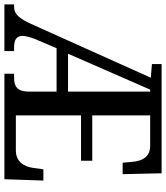

<svg xmlns="http://www.w3.org/2000/svg" viewBox="38 -793 754 872"><g transform="rotate(90 415.0 -357.0)"><path d="M-1 0H211V-44H192C159 -44 142 -56 142 -83C142 -95 147 -114 155 -136L198 -237H395V-112C395 -54 368 -44 330 -44H314V0H793L799 -177H748L742 -133C736 -89 714 -52 662 -52H503V-348H709V-399H503V-662H641C692 -662 710 -626 714 -581L718 -537H770L766 -714H270V-670L332 -665L88 -122C64 -68 42 -44 12 -44H-1ZM223 -289 386 -662H395V-289Z"/></g></svg>

Font: Noto Serif Condensed Medium
Style: Regular
Weight: 500
Width: 3
Designer: Monotype Design Team
Foundry: Monotype Imaging Inc.
Version: Version 2.015